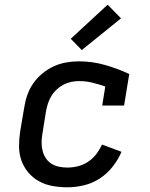

<svg xmlns="http://www.w3.org/2000/svg" viewBox="-20 -789 640 817"><path d="M267 8Q235 8 204 2.5Q173 -3 146.5 -17.5Q120 -32 100.5 -55Q81 -78 71 -106.5Q61 -135 61 -167Q61 -199 66 -231L83 -331Q87 -358 96 -384Q105 -410 121 -433.5Q137 -457 160 -476Q183 -495 208 -506.5Q233 -518 260.5 -523Q288 -528 315 -528Q373 -528 427 -512.5Q481 -497 530 -474L508 -340H415L428 -421Q402 -430 374 -437Q346 -444 316 -444Q300 -444 283 -440.5Q266 -437 250.5 -429Q235 -421 221.5 -408.5Q208 -396 199 -381Q190 -366 184.5 -350Q179 -334 176 -317L160 -217Q157 -199 157 -181Q157 -163 161.5 -146Q166 -129 175.5 -115Q185 -101 199.5 -92Q214 -83 231.5 -79.5Q249 -76 267 -76Q289 -76 311.5 -81.5Q334 -87 354.5 -100.5Q375 -114 389.5 -133Q404 -152 414 -174L497 -143Q483 -110 459.5 -80Q436 -50 404.5 -29.5Q373 -9 337 -0.5Q301 8 267 8ZM328 -576 281 -624 438 -769 495 -711Z"/></svg>

Font: Iosevka Etoile Medium
Style: Italic
Weight: 500
Italic angle: -9°
Designer: Belleve Invis
Foundry: Belleve Invis
Version: Version 22.1.2; ttfautohint (v1.8.4)